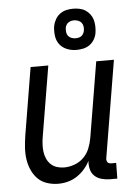

<svg xmlns="http://www.w3.org/2000/svg" viewBox="-54 -804 609 854"><g transform="rotate(-5 250.0 -377.0)"><path d="M172 8Q146 8 121.5 0Q97 -8 80 -25.5Q63 -43 53 -66Q43 -89 39.5 -114.5Q36 -140 38 -166.5Q40 -193 44 -219L94 -520H173L121 -208Q118 -191 117 -174Q116 -157 118 -140.5Q120 -124 126.5 -109Q133 -94 144.5 -83Q156 -72 171.5 -67Q187 -62 204 -62Q227 -62 250.5 -70.5Q274 -79 291.5 -96.5Q309 -114 318 -137Q327 -160 331 -183L387 -520H466L394 -87Q393 -82 394 -77Q395 -72 397.5 -68.5Q400 -65 405 -63.5Q410 -62 415 -62H436L435 8H403Q384 8 365.5 3Q347 -2 334 -14Q321 -26 316.5 -44.5Q312 -63 314 -82Q304 -62 289 -45Q274 -28 255 -15.5Q236 -3 214.5 2.5Q193 8 172 8ZM304 -578Q282 -578 262 -586Q242 -594 229.5 -610Q217 -626 214 -648Q211 -670 214 -692Q217 -707 225 -721.5Q233 -736 246 -745.5Q259 -755 274 -758.5Q289 -762 305 -762Q319 -762 333.5 -759Q348 -756 359.5 -748.5Q371 -741 379.5 -730Q388 -719 392 -705.5Q396 -692 396.5 -677Q397 -662 395 -648Q393 -633 385 -618.5Q377 -604 364 -594.5Q351 -585 335.5 -581.5Q320 -578 304 -578ZM305 -630Q311 -630 318 -631.5Q325 -633 330.5 -637Q336 -641 339.5 -647.5Q343 -654 344 -660Q346 -670 344.5 -679.5Q343 -689 337.5 -696Q332 -703 323 -706.5Q314 -710 304 -710Q298 -710 291.5 -708.5Q285 -707 279 -703Q273 -699 269.5 -692.5Q266 -686 265 -680Q264 -670 265 -660.5Q266 -651 271.5 -644Q277 -637 286 -633.5Q295 -630 305 -630Z"/></g></svg>

Font: Iosevka
Style: Italic
Weight: 400
Italic angle: -9°
Monospace: yes
Designer: Belleve Invis
Foundry: Belleve Invis
Version: Version 32.5.0; ttfautohint (v1.8.4)